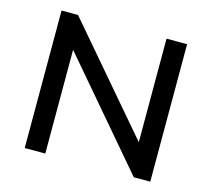

<svg xmlns="http://www.w3.org/2000/svg" viewBox="-97 -785 995 901"><g transform="rotate(15 400.0 -334.0)"><path d="M705 -668V0H625L195 -504V0H95V-668H175L605 -165V-668Z"/></g></svg>

Font: Madhuban
Style: Regular
Weight: 400
Designer: jaikishan Patel
Foundry: MagicType
Version: Version 1.000